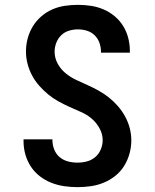

<svg xmlns="http://www.w3.org/2000/svg" viewBox="-20 -763 640 791"><path d="M299 8Q272 8 244.5 4Q217 0 191.5 -10Q166 -20 144 -37Q122 -54 107 -77Q92 -100 84.5 -126.5Q77 -153 77 -181V-189H196V-185Q196 -166 203.5 -147Q211 -128 226 -115.5Q241 -103 260 -98Q279 -93 299 -93Q319 -93 338 -98Q357 -103 372 -115.5Q387 -128 395 -147Q403 -166 403 -185Q403 -211 390 -234.5Q377 -258 357.5 -274.5Q338 -291 314 -301.5Q290 -312 266.5 -322.5Q243 -333 220.5 -345.5Q198 -358 178 -374.5Q158 -391 141 -410.5Q124 -430 112 -452.5Q100 -475 93.5 -500Q87 -525 87 -551Q87 -578 94 -604.5Q101 -631 115 -654Q129 -677 149.5 -695Q170 -713 195 -724Q220 -735 247 -739Q274 -743 301 -743Q328 -743 354.5 -739Q381 -735 406 -724.5Q431 -714 452 -696.5Q473 -679 487 -656.5Q501 -634 508 -607.5Q515 -581 515 -554V-546H396V-550Q396 -569 389.5 -587Q383 -605 369.5 -618Q356 -631 338 -636.5Q320 -642 301 -642Q282 -642 264 -636.5Q246 -631 232.5 -618Q219 -605 212 -587Q205 -569 205 -550Q205 -524 217.5 -501Q230 -478 250 -461.5Q270 -445 293.5 -434Q317 -423 340.5 -412.5Q364 -402 386.5 -389.5Q409 -377 429 -361Q449 -345 466 -325.5Q483 -306 495.5 -283Q508 -260 514.5 -235Q521 -210 521 -184Q521 -157 513.5 -130Q506 -103 491.5 -79.5Q477 -56 455 -38.5Q433 -21 407.5 -10.5Q382 0 354.5 4Q327 8 299 8Z"/></svg>

Font: Iosevka HT Extended
Style: Bold
Weight: 700
Width: 7
Monospace: yes
Designer: Belleve Invis
Foundry: Belleve Invis
Version: Version 32.3.0; ttfautohint (v1.8.4)